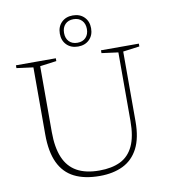

<svg xmlns="http://www.w3.org/2000/svg" viewBox="-97 -984 950 1076"><g transform="rotate(-10 378.5 -446.0)"><path d="M606 -264.5V-654L512 -666.5V-682.5H727.5V-666.5L633.5 -654V-257Q633.5 -162 603 -103.2Q572.5 -44.5 516.5 -17.2Q460.5 10 384 10Q298 10 239.8 -19.2Q181.5 -48.5 152 -111Q122.5 -173.5 122.5 -272V-654L28 -666.5V-682.5H255V-666.5L161 -654V-279Q161 -191.5 185.2 -134Q209.5 -76.5 259.5 -48.5Q309.5 -20.5 387 -20.5Q458 -20.5 506.8 -44.2Q555.5 -68 580.8 -121.8Q606 -175.5 606 -264.5ZM390 -902.5Q430 -902.5 454.5 -878Q479 -853.5 479 -814Q479 -774.5 454.5 -750Q430 -725.5 390 -725.5Q350 -725.5 325.5 -750Q301 -774.5 301 -814Q301 -853.5 325.5 -878Q350 -902.5 390 -902.5ZM390 -747Q420 -747 437.5 -765.2Q455 -783.5 455 -814Q455 -844.5 437.5 -862.8Q420 -881 390 -881Q360 -881 342.5 -862.8Q325 -844.5 325 -814Q325 -783.5 342.5 -765.2Q360 -747 390 -747Z"/></g></svg>

Font: Newsreader ExtraLight
Style: Regular
Weight: 250
Designer: Hugues Gentile
Foundry: Production Type
Version: Version 1.003